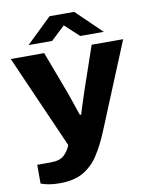

<svg xmlns="http://www.w3.org/2000/svg" viewBox="-99 -796 837 1068"><g transform="rotate(-10 320.0 -261.5)"><path d="M113 -586 256 -724H395L538 -586H405L325 -660L246 -586ZM151 201Q116 201 89 196Q62 191 45 184V78H121Q174 78 198 54.5Q222 31 234 0L2 -527H191L280 -290Q286 -274 294.5 -249Q303 -224 311.5 -198.5Q320 -173 327 -154H334Q338 -168 346 -193.5Q354 -219 363 -245.5Q372 -272 378 -291L459 -527H637L434 -34Q406 33 372 86Q338 139 286 170Q234 201 151 201Z"/></g></svg>

Font: Archivo SemiExpanded ExtraBold
Style: Regular
Weight: 800
Width: 6
Designer: Hector Gatti
Foundry: Omnibus-Type
Version: Version 2.001; ttfautohint (v1.8.3)